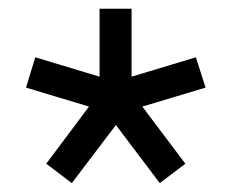

<svg xmlns="http://www.w3.org/2000/svg" viewBox="-20 -740 526 436"><path d="M342.8 -324.2 243.2 -456.1 143.1 -324.2 85 -368.2 182.1 -498 39.1 -541 60.1 -609.9 206.1 -565.9V-720.2H278.8V-565.9L424.8 -609.9L446.8 -541L303.2 -498L400.9 -368.2Z"/></svg>

Font: Aspekta 450
Style: Regular
Weight: 450
Designer: Ivo Dolenc
Version: Version 2.000